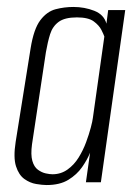

<svg xmlns="http://www.w3.org/2000/svg" viewBox="-20 -524 397 552"><path d="M114 8Q102 8 84 5Q66 2 50 -9.5Q34 -21 26 -46Q18 -71 25 -116L68 -385Q77 -441 96 -466Q115 -491 140 -497.5Q165 -504 191 -504Q223 -504 251 -493Q279 -482 286 -456L291 -495H340L270 0H227L239 -85Q231 -65 216 -43.5Q201 -22 176.5 -7Q152 8 114 8ZM131 -23Q155 -23 174 -36.5Q193 -50 206 -71Q219 -92 227.5 -115Q236 -138 241 -157Q246 -176 247 -185L280 -419Q278 -425 271.5 -438Q265 -451 249.5 -462.5Q234 -474 201 -474Q166 -474 148.5 -461Q131 -448 124 -425.5Q117 -403 112 -374L72 -109Q68 -79 73 -61.5Q78 -44 89 -36Q100 -28 111.5 -25.5Q123 -23 131 -23Z"/></svg>

Font: Alumni Sans Light
Style: Italic
Weight: 300
Italic angle: -8°
Version: Version 1.016